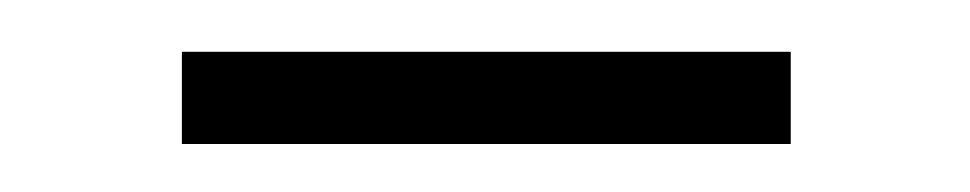

<svg xmlns="http://www.w3.org/2000/svg" viewBox="-20 -320 384 76"><path d="M52 -263V-299.5H293V-263Z"/></svg>

Font: Imbue 10pt SemiBold
Style: Regular
Weight: 600
Designer: Tyler Finck
Foundry: Etcetera Type Company
Version: Version 1.102; ttfautohint (v1.8.3)